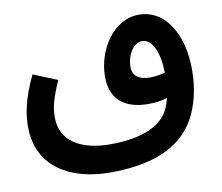

<svg xmlns="http://www.w3.org/2000/svg" viewBox="-71 -521 920 795"><g transform="rotate(-10 388.5 -123.5)"><path d="M331 188C499 188 628 144 692 28C721 -26 738 -92 738 -174C738 -317 674 -435 560 -435C451 -435 378 -316 378 -206C378 -111 436 -64 536 -64C562 -64 590 -67 615 -75C612 -61 608 -49 603 -37C575 31 494 73 350 73C231 73 144 25 144 -76C144 -121 155 -158 185 -227L84 -268C34 -165 28 -98 28 -58C28 116 170 188 331 188ZM489 -228C489 -278 518 -325 554 -325C597 -325 623 -267 625 -180C604 -174 581 -171 561 -171C515 -171 489 -190 489 -228Z"/></g></svg>

Font: Noto Sans Arabic SemCond SemBd
Style: Regular
Weight: 600
Width: 4
Designer: Monotype Design Team, Nadine Chahine, Nizar Qandah and Khaled Hosny
Foundry: Monotype Imaging Inc.
Version: Version 2.012